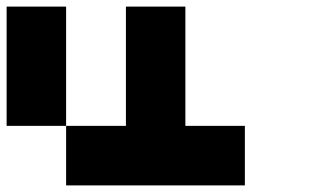

<svg xmlns="http://www.w3.org/2000/svg" viewBox="-20 -560 940 580"><path d="M540 -179.7Q599.6 -179.7 719.7 -179.7Q719.7 -120.1 719.7 0Q540 0 179.7 0Q179.7 -59.6 179.7 -179.7Q240.2 -179.7 360.4 -179.7Q360.4 -299.8 360.4 -540Q419.9 -540 540 -540Q540 -419.9 540 -179.7ZM0 -540Q59.6 -540 179.7 -540Q179.7 -419.9 179.7 -179.7Q120.1 -179.7 0 -179.7Q0 -299.8 0 -540Z"/></svg>

Font: Pixelfont
Style: 5 px
Weight: 400
Designer: Eugene Lysy
Version: Version 1.0.2 (beta)